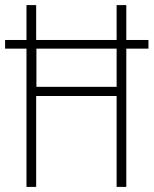

<svg xmlns="http://www.w3.org/2000/svg" viewBox="-20 -734 603 754"><path d="M84 0V-543H0V-577H84V-714H122V-577H438V-714H476V-577H563V-543H476V0H438V-357H122V0ZM123 -393H438V-543H123Z"/></svg>

Font: Noto Sans Khmer UI Condensed ExtraLight
Style: Regular
Weight: 200
Width: 3
Designer: Danh Hong and the Monotype Design Team
Foundry: Monotype Imaging Inc.
Version: Version 2.002; ttfautohint (v1.8.4.7-5d5b)